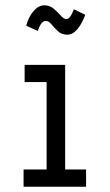

<svg xmlns="http://www.w3.org/2000/svg" viewBox="-20 -705 415 725"><path d="M69 0V-65H156V-395H73V-460H226V-65H305V0ZM259 -670 302 -649Q289 -614 271.5 -594Q254 -574 234 -574Q213 -574 199 -587Q185 -600 174.5 -613Q164 -626 153 -626Q143 -626 135.5 -615.5Q128 -605 123 -588L79 -608Q88 -642 107 -663.5Q126 -685 147 -685Q168 -685 183 -672Q198 -659 209.5 -646Q221 -633 231 -633Q245 -633 259 -670Z"/></svg>

Font: Inconsolata Condensed Medium
Style: Regular
Weight: 500
Width: 3
Monospace: yes
Designer: Raph Levien, Cyreal, Brenton Simpson
Foundry: Raph Levien, Cyreal, Google
Version: Version 3.100; ttfautohint (v1.8.4.7-5d5b)